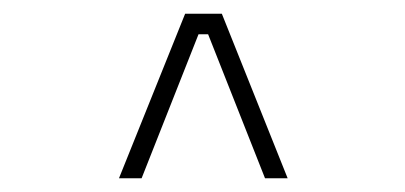

<svg xmlns="http://www.w3.org/2000/svg" viewBox="-20 -820 590 280"><path d="M153.5 -560 250 -800H303.5L399.5 -560H366.5L283.5 -770H269.5L186.5 -560Z"/></svg>

Font: Trispace SemiCondensed Thin
Style: Regular
Weight: 100
Width: 4
Designer: Tyler Finck
Foundry: Etcetera Type Company
Version: Version 1.210; ttfautohint (v1.8.3)